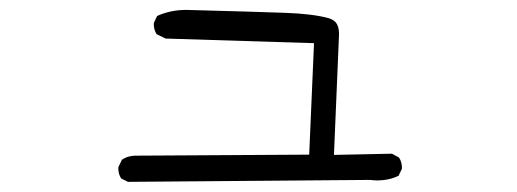

<svg xmlns="http://www.w3.org/2000/svg" viewBox="-20 -412 1040 386"><path d="M738.3 -49.3Q762.2 -49.3 781.2 -58.6L787.6 -71.8Q788.1 -73.2 788.1 -74.2Q788.1 -86.4 782.2 -95.2L768.1 -103L651.4 -100.6Q661.6 -342.3 661.6 -343.3Q661.6 -360.4 653.8 -368.2Q648.9 -373 640.6 -375.5Q608.4 -384.3 553.5 -386.2Q498.5 -388.2 354.5 -392.1Q322.8 -392.1 295.9 -379.9L289.6 -366.7Q289.1 -365.2 289.1 -364.3Q289.1 -352.1 294.9 -343.3L313 -334.5L611.3 -325.2L601.6 -101.1L260.3 -99.1Q256.8 -99.1 252 -99.1Q247.1 -99.1 239.7 -97.4Q232.4 -95.7 225.1 -90.8L218.3 -76.7Q217.8 -75.2 217.8 -74.2Q217.8 -62 223.6 -53.2L237.3 -46.4L724.1 -50.3Q731.9 -49.3 738.3 -49.3Z"/></svg>

Font: NaikaiFont
Style: ExtraLight
Weight: 200
Version: Version 1.89